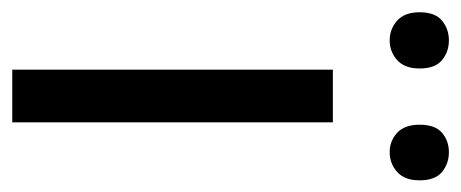

<svg xmlns="http://www.w3.org/2000/svg" viewBox="-256 -526 770 321"><g transform="rotate(90 129.5 -365.0)"><path d="M173 0H85V-536H173ZM-11 -681Q-11 -707 3 -718.5Q17 -730 36 -730Q55 -730 69 -718.5Q83 -707 83 -681Q83 -656 69 -643.5Q55 -631 36 -631Q17 -631 3 -643.5Q-11 -656 -11 -681ZM177 -681Q177 -707 190.5 -718.5Q204 -730 223 -730Q242 -730 256 -718.5Q270 -707 270 -681Q270 -656 256 -643.5Q242 -631 223 -631Q204 -631 190.5 -643.5Q177 -656 177 -681Z"/></g></svg>

Font: Noto Sans Medefaidrin
Style: Regular
Weight: 400
Designer: Dalton Maag Ltd
Foundry: Dalton Maag Ltd
Version: Version 1.002; ttfautohint (v1.8.4.7-5d5b)